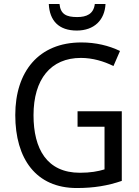

<svg xmlns="http://www.w3.org/2000/svg" viewBox="-20 -938 701 968"><path d="M512 -918H458C452 -867 416 -852 369 -852C315 -852 285 -866 280 -918H226C230 -833 277 -784 367 -784C455 -784 508 -837 512 -918ZM371 -377V-299H507V-84C474 -74 436 -67 383 -67C216 -67 149 -188 149 -357C149 -539 236 -646 388 -646C447 -646 504 -629 552 -605L585 -681C529 -708 463 -724 390 -724C175 -724 57 -577 57 -358C57 -137 162 10 367 10C454 10 524 -2 594 -26V-377Z"/></svg>

Font: Noto Sans Malayalam SemiCondensed
Style: Regular
Weight: 400
Width: 4
Designer: Jelle Bosma - Monotype Design Team
Foundry: Monotype Imaging Inc.
Version: Version 2.104